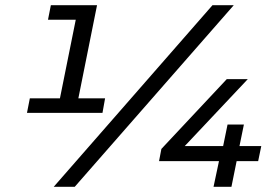

<svg xmlns="http://www.w3.org/2000/svg" viewBox="-20 -720 1074 740"><path d="M385 -341 375 -285H84L95 -341H211L272 -644H165L176 -700H354L282 -341ZM799 -700H881L268 0H187ZM975 -99H892L872 0H803L824 -99H593L602 -146L854 -415H935L692 -157H840L857 -240H920L903 -157H987Z"/></svg>

Font: Montserrat Alternates Medium
Style: Italic
Weight: 500
Italic angle: -11.3°
Designer: Julieta Ulanovsky
Foundry: Julieta Ulanovsky
Version: Version 7.200